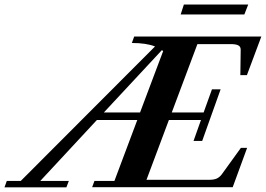

<svg xmlns="http://www.w3.org/2000/svg" viewBox="-91 -824 1170 845"><path d="M704.1 -760.3 718.3 -804.2H1001.5L984.4 -760.3ZM-71.3 0.5 -61 -27.8H0.5L591.3 -619.6Q552.7 -634.8 489.3 -634.8L499.5 -663.1H1059.1L995.6 -493.2H966.8L968.3 -605.5Q968.3 -618.7 957.8 -624.3Q947.3 -629.9 923.8 -629.9H777.8L665 -329.1H805.2L841.8 -430.7H879.9L798.8 -203.6H760.7L793.5 -295.9H652.3L553.7 -32.7H830.1Q850.6 -32.7 863 -38.3Q875.5 -43.9 885.3 -57.1L969.2 -173.3H996.6L933.1 0H314.5L324.7 -27.8H412.6L513.2 -295.9H335.4L86.4 -27.8H211.9L201.2 0.5ZM627 -599.1Q625.5 -600.6 621.6 -603.5L366.2 -329.1H525.4Z"/></svg>

Font: Elstob
Style: Bold Italic
Weight: 700
Italic angle: -20°
Designer: Peter S. Baker
Version: Version 1.015